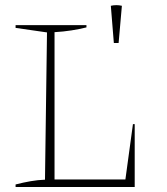

<svg xmlns="http://www.w3.org/2000/svg" viewBox="-20 -744 664 764"><path d="M509 -250H516V0H42V-10Q73 -18 102 -23Q131 -28 159 -29L167 -615L42 -633V-644H324V-635Q296 -628 264 -623Q232 -618 197 -616V-30H479ZM433 -573 421 -721Q443 -726 465 -721L452 -573Z"/></svg>

Font: Piazzolla Thin
Style: Regular
Weight: 100
Designer: Juan Pablo del Peral
Foundry: Huerta Tipografica
Version: Version 1.330